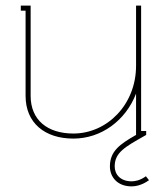

<svg xmlns="http://www.w3.org/2000/svg" viewBox="-20 -484 593 683"><path d="M464 -4C406 29 371 54 371 108C371 146 398 179 448 179C460 179 484 176 510 157L499 143C477 159 458 161 448 161C409 161 388 137 388 108C388 59 424 39 493 0L500 -4V-18H482V-464H464V-250C464 -112 361 -9 241 -9C149 -9 89 -57 89 -143V-464H54V-446H71V-143C71 -47 139 9 241 9C340 9 427 -55 464 -151Z"/></svg>

Font: Rawengulk
Style: Light
Weight: 300
Version: Version 0.9